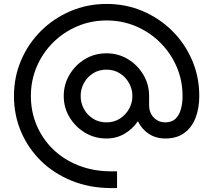

<svg xmlns="http://www.w3.org/2000/svg" viewBox="-20 -738 1084 976"><path d="M541 218Q433 217 343.5 180.5Q254 144 188.5 80Q123 16 87 -68.5Q51 -153 51 -250Q51 -347 87.5 -432Q124 -517 188.5 -581Q253 -645 338.5 -681.5Q424 -718 522 -718Q620 -718 705.5 -681.5Q791 -645 855.5 -581Q920 -517 956.5 -432Q993 -347 993 -250Q993 -189 974.5 -140Q956 -91 917.5 -62.5Q879 -34 821 -34Q772 -34 736 -58Q700 -82 681 -122Q654 -82 613 -58Q572 -34 521 -34Q461 -34 412 -63.5Q363 -93 333.5 -142Q304 -191 304 -250Q304 -309 333.5 -358.5Q363 -408 412 -437.5Q461 -467 521 -467Q581 -467 630 -437.5Q679 -408 708.5 -358.5Q738 -309 738 -250V-204Q738 -164 762 -140Q786 -116 820 -116Q854 -116 873 -135Q892 -154 900 -184.5Q908 -215 908 -250Q908 -329 878 -398.5Q848 -468 795 -521Q742 -574 672 -604Q602 -634 522 -634Q442 -634 372 -604Q302 -574 249 -521Q196 -468 166.5 -398.5Q137 -329 137 -250Q137 -171 166 -102Q195 -33 248.5 19.5Q302 72 376.5 102Q451 132 541 133H575V218ZM521 -116Q560 -116 589.5 -135Q619 -154 636 -184.5Q653 -215 653 -250Q653 -285 636 -315.5Q619 -346 589.5 -365Q560 -384 521 -384Q482 -384 452.5 -365Q423 -346 406.5 -315.5Q390 -285 390 -250Q390 -215 406.5 -184.5Q423 -154 452.5 -135Q482 -116 521 -116Z"/></svg>

Font: MuseoModerno
Style: Regular
Weight: 400
Designer: Pablo Cosgaya, Héctor Gatti, Marcela Romero, and the Authors of The MuseoModerno Project.
Foundry: Omnibus-Type Team
Version: Version 1.001